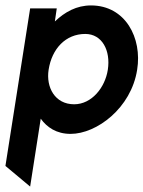

<svg xmlns="http://www.w3.org/2000/svg" viewBox="-23 -482 528 707"><path d="M-3 129 88 205 127 -45C150 -13 185 11 237 11C333 11 460 -84 482 -225C501 -342 439 -462 312 -462C259 -462 216 -438 179 -403L186 -451H88ZM156 -225C168 -303 219 -357 291 -357C353 -357 385 -296 374 -225C364 -160 315 -98 250 -98C179 -98 146 -161 156 -225Z"/></svg>

Font: Charger Sport
Style: BlkNrwObl
Weight: 900
Designer: Jasper
Foundry: Cannot Into Space Fonts
Version: Version 1.1